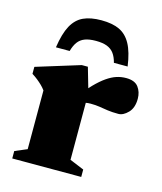

<svg xmlns="http://www.w3.org/2000/svg" viewBox="-106 -772 719 851"><g transform="rotate(15 254.0 -347.0)"><path d="M426.5 -475Q466 -475 482.8 -452.8Q499.5 -430.5 499.5 -399.5Q499.5 -357.5 477.5 -335Q455.5 -312.5 433.5 -312.5Q404 -312.5 383.8 -315.5Q363.5 -318.5 345.2 -321.5Q327 -324.5 303.5 -324.5Q290.5 -324.5 280.8 -322.5Q271 -320.5 262.2 -315.8Q253.5 -311 243 -302.5L229.5 -334.5Q262.5 -375.5 289 -402.5Q315.5 -429.5 338.2 -445.2Q361 -461 382.2 -468Q403.5 -475 426.5 -475ZM281.5 -367V-61L347 -34V0H30.5V-34L86 -57.5V-327Q78 -338 68 -347.8Q58 -357.5 46.2 -367Q34.5 -376.5 20 -385.5V-417.5L221 -479.5H249ZM254.5 -599.5Q223.5 -599.5 203.5 -591.8Q183.5 -584 171.8 -567.8Q160 -551.5 153 -526H90Q99.5 -590.5 119.2 -627Q139 -663.5 172 -678.8Q205 -694 254.5 -694Q304.5 -694 337.2 -678.8Q370 -663.5 390 -627Q410 -590.5 419 -526H356Q349.5 -551.5 337.5 -567.8Q325.5 -584 305.5 -591.8Q285.5 -599.5 254.5 -599.5Z"/></g></svg>

Font: Newsreader ExtraBold
Style: Regular
Weight: 800
Designer: Hugues Gentile
Foundry: Production Type
Version: Version 1.003